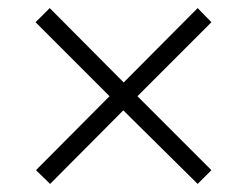

<svg xmlns="http://www.w3.org/2000/svg" viewBox="-20 -581 612 475"><path d="M469 -561 286 -377 103 -561 68 -526 251 -343 69 -160 104 -126 285 -308 469 -126 503 -160 320 -343 503 -526Z"/></svg>

Font: Noto Sans Kannada Light
Style: Regular
Weight: 300
Designer: Jelle Bosma - Monotype Design Team
Foundry: Monotype Imaging Inc.
Version: Version 2.005